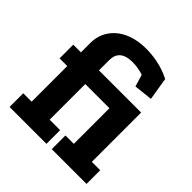

<svg xmlns="http://www.w3.org/2000/svg" viewBox="-188 -835 972 972"><g transform="rotate(45 298.5 -349.0)"><path d="M390 -98H330V0H579V-98H519V-451H217V-522C217 -561 231 -601 309 -601C348 -601 377 -591 386 -588L405 -524L505 -535L485 -657C426 -688 360 -698 309 -698C163 -698 88 -614 88 -520V-451H33V-353H88V-98H28V0H292V-98H217V-353H390Z"/></g></svg>

Font: Zilla Slab Bold
Style: Regular
Weight: 700
Designer: Typotheque.com
Foundry: Typotheque type foundry
Version: Version 1.3; 2018